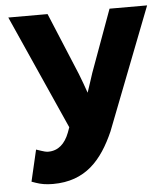

<svg xmlns="http://www.w3.org/2000/svg" viewBox="-51 -537 683 784"><g transform="rotate(-5 290.5 -144.5)"><path d="M78 56 48 185 65 191C85 198 106 202 135 202C269 202 337 122 387 9L581 -491H427L334 -236C326 -210 317 -185 308 -157C299 -183 289 -211 279 -236L173 -491H12L221 -23L213 -1C196 43 168 69 127 69C119 69 107 66 99 63Z"/></g></svg>

Font: Falling Sky
Style: ExBd
Weight: 400
Designer: Paul D. Hunt
Foundry: Adobe Systems Incorporated
Version: Version 1.02